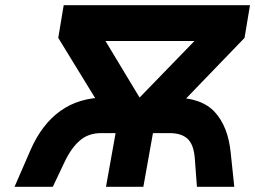

<svg xmlns="http://www.w3.org/2000/svg" viewBox="-20 -720 984 740"><path d="M518 -344 729.5 -562H386.5ZM402.5 -251 204.5 -574 225.5 -700H943.5L922.5 -574L611 -251ZM36 0 97.5 -141.5Q141.5 -242 213.5 -293Q285.5 -344 385 -344H648Q756.5 -344 807.8 -288.2Q859 -232.5 869 -132.5L883 0H739L731 -106.5Q727.5 -161 704 -184Q680.5 -207 633 -207H569.5L532.5 0H388.5L425.5 -207H370Q320.5 -207 287.5 -178.2Q254.5 -149.5 229.5 -97L183.5 0Z"/></svg>

Font: Overpass ExtraBold
Style: Italic
Weight: 800
Italic angle: -10°
Designer: Delve Withrington, Dave Bailey, Thomas Jockin
Foundry: Delve Fonts LLC
Version: Version 4.000